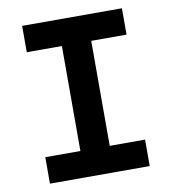

<svg xmlns="http://www.w3.org/2000/svg" viewBox="-79 -762 744 831"><g transform="rotate(-10 293.0 -346.5)"><path d="M73.7 0H512.2V-116.2H356.9V-577.6H512.2V-693.4H73.7V-577.6H228V-116.2H73.7Z"/></g></svg>

Font: Cascadia Code
Style: Bold
Weight: 700
Monospace: yes
Designer: Aaron Bell
Foundry: Saja Typeworks
Version: Version 2404.023